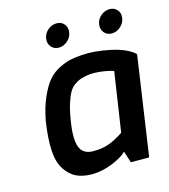

<svg xmlns="http://www.w3.org/2000/svg" viewBox="-108 -800 787 892"><g transform="rotate(-15 285.5 -354.0)"><path d="M191.5 -618.5Q178 -635 181.5 -658.5Q185 -682 204 -698Q223 -714 246 -714Q269 -714 282.5 -698Q296 -682 292.5 -658.5Q289 -635 270 -618.5Q251 -602 228 -602Q205 -602 191.5 -618.5ZM446.5 -618.5Q433 -635 436.5 -658.5Q440 -682 459 -698Q478 -714 501 -714Q524 -714 537.5 -698Q551 -682 547.5 -658.5Q544 -635 525 -618.5Q506 -602 483 -602Q460 -602 446.5 -618.5ZM81 -290Q93 -353 113.5 -399Q134 -445 156 -471Q178 -497 208.5 -512.5Q239 -528 263 -533.5Q287 -539 319 -541Q382 -546 458.5 -529.5Q535 -513 571 -479L501 -1H413L395 -57Q373 -34 323 -14Q273 6 225 6Q183 6 152 -8Q121 -22 98 -56.5Q75 -91 71.5 -148Q68 -205 81 -290ZM194 -264Q179 -178 193.5 -137Q208 -96 258 -96Q303 -96 335 -108Q367 -120 405 -145L448 -431Q416 -441 380 -444.5Q344 -448 318 -443Q298 -439 286.5 -435Q275 -431 259 -420Q243 -409 232.5 -391Q222 -373 211.5 -341Q201 -309 194 -264Z"/></g></svg>

Font: Exo
Style: DemiBoldItalic
Weight: 600
Designer: Natanael Gama
Version: Version 1